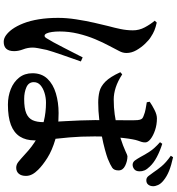

<svg xmlns="http://www.w3.org/2000/svg" viewBox="21 -914 957 1040"><g transform="rotate(90 500.0 -393.5)"><path d="M829.4 -676.1Q817.5 -699 800.6 -725.1Q783.7 -751.2 749.7 -781.2L758.4 -793.4Q797.8 -781.1 830.2 -763.9Q862.7 -746.6 881.6 -726Q896.7 -710.6 902.4 -697.3Q908 -684 907.5 -669.7Q907.2 -650.7 896.1 -641.7Q885 -632.7 870.9 -632.9Q857 -633.9 848.6 -645.5Q840.2 -657 829.4 -676.1ZM912.4 -746.5Q900.7 -764.6 880.7 -789Q860.6 -813.5 823.1 -839.8L831.1 -852Q874.9 -842.5 905 -830.4Q935.2 -818.3 957.3 -800.1Q974.6 -786.3 981.6 -770.8Q988.6 -755.3 988.1 -743.2Q987.8 -727.8 979.5 -717.3Q971.2 -706.8 954.9 -707.1Q942.2 -707.4 933.1 -718.5Q924 -729.7 912.4 -746.5ZM370.6 -566.4 382.3 -576.5Q419.5 -552.3 453.3 -541.4Q487.2 -530.5 518.2 -530.5Q562 -530.5 599.1 -535.8Q636.2 -541 666.9 -549.2Q697.5 -557.4 720.6 -564.9Q774.3 -582.5 797.5 -593.7Q820.8 -604.9 825.6 -604.9Q852.6 -604.7 877.6 -592.3Q902.6 -580 902.6 -556.6Q902.6 -532.7 888.4 -522.6Q874.1 -512.6 839.5 -498.3Q822.9 -492 790 -482.9Q757.1 -473.8 714.5 -465.6Q671.9 -457.5 625.7 -452Q579.5 -446.5 535.3 -446.5Q503.1 -446.5 475.1 -453.3Q447.1 -460.2 421.4 -485.7Q395.7 -511.3 370.6 -566.4ZM533.4 -709.6 530.6 -725.3Q549.7 -738.8 575.2 -751.6Q600.6 -764.5 620.7 -764.5Q654.5 -764.5 684.1 -754.6Q713.7 -744.7 732.3 -730.3Q750.9 -715.9 750.9 -701.2Q750.9 -689.3 748 -680.7Q745.2 -672.1 741.3 -661.4Q737.4 -650.6 734.2 -632.4Q730.4 -613.5 726.7 -580.7Q723.1 -547.9 720.7 -507.9Q718.4 -468 718.4 -427Q718.4 -350.7 723.8 -290Q729.1 -229.3 734.5 -182.8Q739.9 -136.4 739.9 -102.1Q739.9 -54.9 719.3 -22.4Q698.6 10.1 656 26.4Q613.3 42.6 546 42.6Q501.3 42.6 462.5 27.2Q423.7 11.8 399.9 -18.1Q376.2 -47.9 376.2 -90.4Q376.2 -139.9 405.9 -171.2Q435.6 -202.5 485.2 -217.2Q534.8 -231.9 591.9 -231.9Q675.2 -231.9 734.7 -214.3Q794.3 -196.7 834.8 -171.1Q875.2 -145.5 899.1 -121.1Q915.3 -105.2 923.8 -88.9Q932.3 -72.6 932.3 -55.2Q932.3 -29.9 920.3 -16.1Q908.3 -2.3 888.1 -2.3Q871 -2.3 856.5 -13.9Q841.9 -25.5 816.6 -48.6Q772.9 -90.1 728 -115.2Q683.2 -140.3 635.7 -152Q588.2 -163.6 535.9 -163.6Q508.3 -163.6 482.7 -155.7Q457 -147.8 440.7 -133.4Q424.5 -118.9 424.5 -97.6Q424.5 -69.6 452.2 -57.5Q479.9 -45.4 515.5 -45.4Q566.7 -45.4 593.4 -56.9Q620.2 -68.5 630.7 -91.5Q641.1 -114.6 641.1 -149.3Q641.1 -168.2 639.5 -199.2Q637.9 -230.2 635.7 -268.7Q633.6 -307.3 631.9 -348.8Q630.3 -390.3 630 -428.7Q630 -467 630.4 -509.2Q630.8 -551.4 630.8 -587.2Q630.8 -622.9 630.8 -641.1Q630.8 -663 627.8 -672.6Q624.9 -682.2 619.7 -686.1Q614.5 -689.9 605.3 -693.1Q589.4 -699.8 570.4 -703.2Q551.4 -706.7 533.4 -709.6ZM91.6 -752.7 101.8 -763.5Q126.8 -758 144.4 -750.8Q161.9 -743.6 180.5 -731.1Q195.8 -721.9 216 -700.9Q236.2 -679.9 251.4 -653.6Q266.5 -627.2 266.5 -599.5Q266.5 -578.9 255.8 -559.8Q245.1 -540.6 227.5 -505.5Q209.8 -472.9 191.6 -429.6Q173.5 -386.3 161.7 -337.2Q150 -288.2 150 -238.1Q150 -214.7 152.7 -196.3Q155.4 -177.9 160.3 -167.4Q165.3 -156.5 172.6 -155.9Q180 -155.3 186.7 -166.7Q195.4 -180.2 209 -204.9Q222.6 -229.7 237.5 -259Q252.4 -288.3 266.6 -315.8Q280.8 -343.3 290.3 -362.3L312.4 -352.5Q305.4 -332.1 296 -305.9Q286.7 -279.8 277.6 -253.2Q268.6 -226.5 261 -204.1Q253.4 -181.7 249.9 -167.7Q243.6 -138 240.4 -120.5Q237.2 -103 237.2 -91.5Q237.2 -64.7 246.9 -39.6Q256.5 -14.6 256.5 8.9Q256.5 65.4 205.9 65.4Q187.6 65.4 170.4 52.9Q153.3 40.3 138.4 20.2Q120.1 -5.1 105.9 -41.3Q91.7 -77.5 84 -124.9Q76.3 -172.2 76.3 -229.4Q76.3 -275.7 84.2 -326.7Q92.1 -377.8 102.5 -423.9Q112.9 -470 120.5 -500Q130.5 -536.7 137 -568.6Q143.6 -600.4 143.8 -633.8Q144.1 -668 127.6 -698.8Q111.1 -729.6 91.6 -752.7Z"/></g></svg>

Font: Early Summer Mincho VF
Style: Regular
Weight: 250
Designer: GuiWonder
Version: Version 1.002